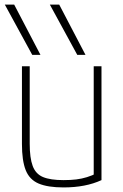

<svg xmlns="http://www.w3.org/2000/svg" viewBox="-20 -810 540 840"><path d="M121 -570 1 -790H42L157 -570ZM318 -570 198 -790H239L354 -570ZM258 10Q189 10 149 -7Q109 -24 92.5 -65.5Q76 -107 76 -180V-520H110V-181Q110 -119 123 -84Q136 -49 168 -35.5Q200 -22 258 -22Q289 -22 313.5 -25Q338 -28 360.5 -35Q383 -42 405 -53L390 -30V-520H424V-22Q355 10 258 10Z"/></svg>

Font: M PLUS 1 Code ExtraLight
Style: Regular
Weight: 250
Designer: Coji Morishita
Foundry: UNDERFOREST DESIGN
Version: Version 1.002